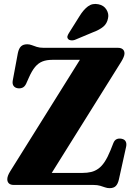

<svg xmlns="http://www.w3.org/2000/svg" viewBox="-20 -944 694 980"><path d="M598.7 -628.8 219.9 -22.6 121.4 -61.4H400.8Q424.9 -61.4 445 -66.1Q465 -70.9 482.3 -83.3Q499.5 -95.7 514.4 -118.3Q529.4 -141 543.8 -176.4L558.7 -214Q564.7 -229 575.8 -233.8Q587 -238.7 600.8 -235.7Q615.9 -232.8 621.5 -222Q627.2 -211.3 623.8 -195.3L586.8 -27.8Q581.7 -5.3 570.9 5.6Q560.1 16.4 539.4 16.4Q527.6 16.4 516.4 12.4Q505.2 8.4 491.2 4.2Q477.1 0 456.4 0H50.8Q33.8 0 25.5 -7.9Q17.2 -15.8 17.2 -29.3Q17.2 -37.6 21 -47.8Q24.8 -58 32.9 -70.9L414.1 -680.8L434.6 -638.6H246.6Q218.1 -638.6 196.9 -630.4Q175.8 -622.2 159.1 -602.3Q142.4 -582.3 126.6 -546.2L113.1 -515.9Q105.4 -500.7 94.1 -496.2Q82.8 -491.6 70.8 -493.5Q56.2 -495.7 49.1 -505.8Q42 -515.9 45.2 -533.7L71.2 -673.2Q76.1 -696.7 87.3 -707.4Q98.5 -718 119 -718Q130.9 -718 142.3 -713.6Q153.6 -709.2 167.9 -704.6Q182.2 -700 202.2 -700H581Q597.9 -700 606.6 -692.5Q615.4 -685 615.4 -671.1Q615.4 -663.4 611.1 -652.8Q606.9 -642.2 598.7 -628.8ZM386.2 -862Q405.8 -894.1 428.7 -911.3Q451.6 -928.5 482.3 -922.2Q510.1 -916.8 523.4 -894.9Q536.7 -873.1 531.4 -850.8Q526.4 -823.7 507.1 -807.7Q487.9 -791.7 454.6 -779.3L361.5 -740.3Q352.7 -737.2 343.1 -738Q333.5 -738.8 327.9 -744.8Q322.2 -751.7 324.3 -759.4Q326.5 -767.2 331.7 -775.2Z"/></svg>

Font: Fraunces
Style: Regular
Weight: 900
Version: Version 1.000;[b76b70a41]